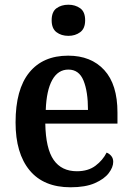

<svg xmlns="http://www.w3.org/2000/svg" viewBox="-20 -784 560 814"><path d="M279 10Q165 10 105.5 -62Q46 -134 46 -265Q46 -405 104 -476.5Q162 -548 269 -548Q366 -548 422 -487Q478 -426 478 -307V-260H172Q174 -154 207.5 -106Q241 -58 306 -58Q354 -58 385 -81.5Q416 -105 432 -137Q443 -133 451.5 -123Q460 -113 460 -98Q460 -75 441 -50Q422 -25 382 -7.5Q342 10 279 10ZM353 -318Q353 -396 334 -442.5Q315 -489 270 -489Q226 -489 201.5 -445Q177 -401 174 -318ZM270 -632Q240 -632 219.5 -647.5Q199 -663 199 -698Q199 -734 219.5 -749Q240 -764 270 -764Q299 -764 320 -749Q341 -734 341 -698Q341 -663 320 -647.5Q299 -632 270 -632Z"/></svg>

Font: Noto Serif Myanmar SemiCondensed SemiBold
Style: Regular
Weight: 600
Width: 4
Designer: Ben Mitchell and the Monotype Design Team
Foundry: Monotype Imaging Inc.
Version: Version 2.106; ttfautohint (v1.8.4.7-5d5b)